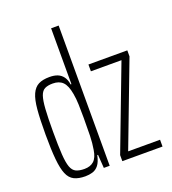

<svg xmlns="http://www.w3.org/2000/svg" viewBox="-137 -845 854 956"><g transform="rotate(-20 290.5 -367.5)"><path d="M152 8Q116 8 93 -3.5Q70 -15 58 -43.5Q46 -72 41 -123.5Q36 -175 36 -255Q36 -335 40.5 -386.5Q45 -438 58 -466.5Q71 -495 93.5 -506.5Q116 -518 152 -518Q177 -518 194.5 -511Q212 -504 223.5 -488.5Q235 -473 239 -447H243V-743H283V0H252L247 -71H243Q236 -37 222.5 -20Q209 -3 190.5 2.5Q172 8 152 8ZM160 -28Q192 -28 210.5 -45Q229 -62 235 -101Q241 -135 242 -174Q243 -213 243 -269Q243 -305 242 -338.5Q241 -372 236 -398Q228 -444 209 -463Q190 -482 156 -482Q130 -482 114 -474Q98 -466 90 -443Q82 -420 79 -375Q76 -330 76 -255Q76 -180 79 -135Q82 -90 90.5 -67Q99 -44 116 -36Q133 -28 160 -28ZM350 0V-32L518 -474H356V-510H562V-478L394 -36H563V0Z"/></g></svg>

Font: Saira UltraCondensed ExtraLight
Style: Regular
Weight: 250
Width: 1
Designer: Hector Gatti with collaboration of the Omnibus-Type team
Foundry: Omnibus-Type
Version: Version 1.101